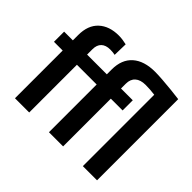

<svg xmlns="http://www.w3.org/2000/svg" viewBox="-163 -999 1239 1239"><g transform="rotate(45 456.0 -380.0)"><path d="M227.1 0H97.2V-435.5H17.6V-528.3H97.2V-577.1Q97.2 -666 147.9 -713.1Q198.7 -760.3 285.6 -760.3Q304.2 -760.3 322 -757.6Q339.8 -754.9 356.4 -751L354 -652.8Q335 -657.2 309.6 -657.2Q270 -657.2 248.5 -636.7Q227.1 -616.2 227.1 -577.1V-528.3H407.2V-572.3Q407.2 -663.6 461.9 -711.9Q516.6 -760.3 616.2 -760.3Q643.6 -760.3 684.3 -757.3Q725.1 -754.4 768.3 -749.8Q811.5 -745.1 846.2 -740.7V0H716.8V-651.4Q694.3 -654.3 673.3 -655.8Q652.3 -657.2 632.8 -657.2Q586.4 -657.2 561.5 -635.3Q536.6 -613.3 536.6 -572.3V-528.3H644V-435.5H536.6V0H407.2V-435.5H227.1Z"/></g></svg>

Font: Vazirmatn RD UI FD SemiBold
Style: Regular
Weight: 600
Designer: Saber Rastikerdar
Foundry: Saber Rastikerdar
Version: Version 33.003